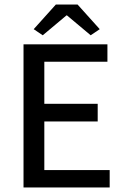

<svg xmlns="http://www.w3.org/2000/svg" viewBox="-20 -829 552 849"><path d="M84 0V-633H455V-556H176V-370H412V-292H176V-77H465V0ZM129 -700 227 -809H323L421 -700L381 -673L276 -761H274L169 -673Z"/></svg>

Font: Narnoor
Style: Regular
Weight: 400
Designer: S. Sridhar Murthy
Foundry: SIL International
Version: Version 3.000